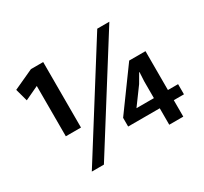

<svg xmlns="http://www.w3.org/2000/svg" viewBox="-134 -830 1095 1031"><g transform="rotate(-30 413.0 -315.0)"><path d="M163 10 572 -640H647L238 10ZM155 -630H231V-224H137V-536L52 -496L31 -573ZM635 -406H736V-165H799V-102H736V0H649V-102H453V-156ZM618 -270 541 -165H649V-269L652 -325H650Z"/></g></svg>

Font: Mukta SemiBold
Style: Regular
Weight: 600
Designer: Girish Dalvi and Yashodeep Gholap
Foundry: Ek Type
Version: Version 2.538;PS 1.002;hotconv 16.6.51;makeotf.lib2.5.65220;